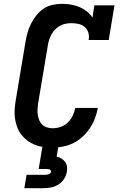

<svg xmlns="http://www.w3.org/2000/svg" viewBox="-20 -763 640 1003"><path d="M255 8Q231 8 207.5 5Q184 2 162.5 -6.5Q141 -15 123 -28.5Q105 -42 91.5 -59.5Q78 -77 70 -98.5Q62 -120 58.5 -143Q55 -166 56.5 -190Q58 -214 62 -238L113 -543Q117 -567 123.5 -591Q130 -615 141.5 -638Q153 -661 169.5 -682Q186 -703 207.5 -717.5Q229 -732 254 -737.5Q279 -743 303 -743Q327 -743 350.5 -739Q374 -735 394.5 -726.5Q415 -718 433 -704Q451 -690 463 -671L473 -735H578L548 -554H443Q447 -573 442 -591Q437 -609 424 -621Q411 -633 392.5 -637.5Q374 -642 355 -642Q340 -642 325 -639.5Q310 -637 295.5 -629.5Q281 -622 269.5 -610.5Q258 -599 250 -585Q242 -571 237 -556Q232 -541 230 -526L179 -222Q177 -207 176 -192Q175 -177 177.5 -162Q180 -147 185.5 -134Q191 -121 201 -111.5Q211 -102 225.5 -97.5Q240 -93 255 -93Q276 -93 296.5 -100Q317 -107 333.5 -122.5Q350 -138 359.5 -158Q369 -178 373 -199H491Q486 -171 476 -144.5Q466 -118 449.5 -93.5Q433 -69 411.5 -49Q390 -29 364 -16Q338 -3 310 2.5Q282 8 255 8ZM107 220 119 150H219Q227 150 236 146.5Q245 143 246 135Q246 135 246 135Q246 135 246 135Q247 131 245 127.5Q243 124 239.5 122.5Q236 121 232 120.5Q228 120 224 120H182L202 0H285L276 55Q289 58 300.5 65Q312 72 320 82.5Q328 93 330 107Q332 121 329 135Q326 154 314.5 172Q303 190 285 201Q267 212 247 216Q227 220 207 220Z"/></svg>

Font: Iosevka Etoile Oblique
Style: Bold
Weight: 700
Italic angle: -9°
Designer: Belleve Invis
Foundry: Belleve Invis
Version: Version 15.5.2; ttfautohint (v1.8.4)